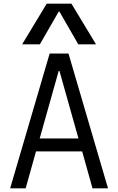

<svg xmlns="http://www.w3.org/2000/svg" viewBox="-20 -1020 640 1040"><path d="M35 0 249 -730H351L565 0H481L425 -200H175L119 0ZM195 -270H405L302 -636H298ZM100 -780 233 -1000H367L500 -780H404L302 -957H298L196 -780Z"/></svg>

Font: M PLUS Code Latin 60
Style: Regular
Weight: 400
Width: 7
Monospace: yes
Designer: Coji Morishita
Foundry: UNDERFOREST DESIGN
Version: Version 1.005; ttfautohint (v1.8.3)